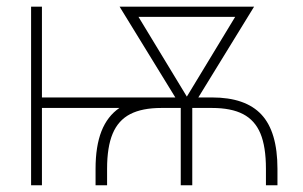

<svg xmlns="http://www.w3.org/2000/svg" viewBox="-20 -550 900 570"><path d="M335 -530.3H734.4L568.8 -260.7H609.4Q709 -260.7 756.3 -209.7Q803.7 -158.7 803.7 -48.8V0H769.5V-48.8Q769.5 -114.3 753.2 -153.6Q736.8 -192.9 701.7 -211.2Q666.5 -229.5 609.4 -229.5H550.8V0H516.6V-229.5H459Q401.9 -229.5 366.5 -211.2Q331.1 -192.9 314.5 -153.3Q297.9 -113.8 297.9 -48.8V0H263.7V-48.8Q263.7 -115.7 281.2 -160.4Q298.8 -205.1 334.5 -229.5H104.5V0H72.3V-530.3H104.5V-260.7H500.5ZM534.7 -263.2 678.2 -500H391.1Z"/></svg>

Font: Pretendard Std Thin
Style: Regular
Weight: 100
Designer: Base glyphs from Inter by Rasmus Andersson; Hangeul glyphs from Noto Sans CJK(Source Han Sans) by Jang Soo-young and Kan
Foundry: Kil Hyung-jin
Version: Version 1.309